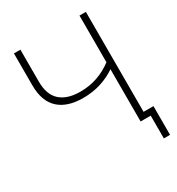

<svg xmlns="http://www.w3.org/2000/svg" viewBox="-205 -857 1054 1142"><g transform="rotate(-30 322.0 -286.0)"><path d="M289.6 -291.5Q180.2 -291.5 122.1 -345.5Q64 -399.4 64 -507.8V-727.5H108.4V-507.8Q108.4 -418.5 156.2 -375.5Q204.1 -332.5 293 -332.5Q357.4 -332.5 412.1 -351.8Q466.8 -371.1 514.2 -406.7V-727.5H558.1V0H514.2V-358.9Q467.8 -327.1 411.4 -309.3Q355 -291.5 289.6 -291.5ZM583.5 156.2V0H536.1V-41H626V156.2Z"/></g></svg>

Font: Inter Display ExtraLight
Style: Regular
Weight: 200
Designer: Rasmus Andersson
Foundry: rsms
Version: Version 4.000;git-a52131595